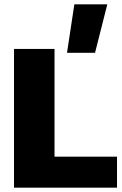

<svg xmlns="http://www.w3.org/2000/svg" viewBox="-20 -871 568 891"><path d="M325 -851H478L421 -626H291ZM45 -644H233V-144H523V0H45Z"/></svg>

Font: Kanit Bold
Style: Regular
Weight: 700
Designer: Katatrad Team
Foundry: CadsonDemak
Version: Version 1.000